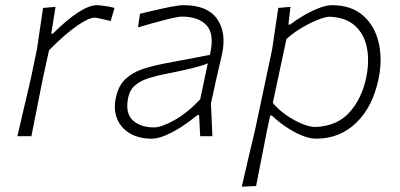

<svg xmlns="http://www.w3.org/2000/svg" viewBox="-20 -525 1543 740"><path d="M47 0Q60 -56 72 -107.5Q84 -159 98.5 -220.5L122.5 -335.5Q128 -373.5 134 -414Q140 -454.5 146 -494.5L194 -498.5L177.5 -395H183.5Q237.5 -449 280.8 -477Q324 -505 353.5 -505Q361.5 -505 382.2 -502.2Q403 -499.5 421.5 -494.5L406.5 -444Q387.5 -448.5 369.2 -452.8Q351 -457 345 -457Q322 -457 276 -425Q230 -393 169 -331.5L144.5 -219.5Q132.5 -158.5 122.2 -107.2Q112 -56 101 0Z M564.5 9.5Q515 9.5 480.2 -11.2Q445.5 -32 431 -68.2Q416.5 -104.5 427 -150Q437 -196.5 465 -221.8Q493 -247 531.2 -259.2Q569.5 -271.5 610.5 -279.5L789 -313.5Q807.5 -392 777 -426.5Q746.5 -461 680.5 -461Q665 -461 617.5 -448.8Q570 -436.5 512 -419.5L519.5 -472Q542.5 -477.5 575.5 -485.2Q608.5 -493 639.8 -499Q671 -505 688 -505Q779 -505 816.2 -452.8Q853.5 -400.5 836 -317.5Q831.5 -296 825 -270Q818.5 -244 811.5 -211L793 -126.5Q794.5 -94.5 795.8 -65Q797 -35.5 798.5 0H751.5L747.5 -81.5H741Q713.5 -58.5 681.8 -37.8Q650 -17 619.2 -3.8Q588.5 9.5 564.5 9.5ZM574 -34Q601.5 -34 650.8 -61Q700 -88 751.5 -142L781 -281Q771 -276.5 754.8 -271.5Q738.5 -266.5 707.2 -259Q676 -251.5 620 -240.5Q584.5 -233.5 553.8 -224Q523 -214.5 501.8 -197Q480.5 -179.5 474 -148.5Q462 -90 491.2 -62Q520.5 -34 574 -34Z M912 194.5Q924.5 139 937 85.8Q949.5 32.5 964 -28.5L1029 -335.5Q1034.5 -373.5 1040.5 -414Q1046.5 -454.5 1052.5 -494.5L1099.5 -498.5L1091.5 -430.5H1098.5Q1118 -446 1147.5 -463.5Q1177 -481 1207 -493Q1237 -505 1258.5 -505Q1334 -505 1379.2 -465.2Q1424.5 -425.5 1439.5 -360.8Q1454.5 -296 1439 -221Q1416.5 -113 1353 -51.8Q1289.5 9.5 1198.5 9.5Q1173 9.5 1142.5 -3.2Q1112 -16 1082 -36.2Q1052 -56.5 1028 -79.5H1021.5L1010 -27Q998 33.5 988 84.8Q978 136 967 192ZM1192.5 -35.5Q1278 -38 1326.2 -91.2Q1374.5 -144.5 1391.5 -226Q1404.5 -290 1393.8 -342.5Q1383 -395 1346.8 -427Q1310.5 -459 1247.5 -460.5Q1232 -459.5 1203.2 -448Q1174.5 -436.5 1142 -417.2Q1109.5 -398 1084 -374.5L1031.5 -128.5Q1054 -101.5 1083.8 -81Q1113.5 -60.5 1142.5 -48.5Q1171.5 -36.5 1192.5 -35.5Z"/></svg>

Font: Commissioner Loud ExtraLight
Style: Italic
Weight: 200
Italic angle: -12°
Designer: Kostas Bartsokas
Foundry: Kostas Bartsokas
Version: Version 1.000; ttfautohint (v1.8.3)